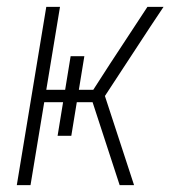

<svg xmlns="http://www.w3.org/2000/svg" viewBox="-20 -540 540 560"><path d="M29 0 115 -520H155L115 -278H170L186 -376H226L210 -278H252L301 -354L410 -520H457L419 -463L286 -260L371 0H329L250 -242H204L188 -144H148L164 -242H109L69 0Z"/></svg>

Font: Iosevka SS18 Extralight
Style: Italic
Weight: 200
Italic angle: -9°
Monospace: yes
Designer: Belleve Invis
Foundry: Belleve Invis
Version: Version 25.1.1; ttfautohint (v1.8.4)